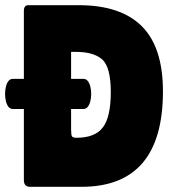

<svg xmlns="http://www.w3.org/2000/svg" viewBox="-32 -720 672 740"><path d="M60 -26V-300H17Q-1 -300 -9 -329Q-16 -358 -9 -387Q-1 -416 17 -416H60V-678Q60 -700 77 -700H272Q433 -700 514.5 -619Q596 -538 596 -368Q596 0 282 0H84Q60 0 60 -26ZM290 -300H242V-221Q242 -200 245.5 -194.5Q249 -189 263 -189Q334 -189 364.5 -229Q395 -269 395 -365Q395 -461 362 -491Q328 -520 262 -520H242V-416H290Q308 -416 316 -387Q323 -358 316 -329Q308 -300 290 -300Z"/></svg>

Font: FC Lilita One
Style: Regular
Weight: 400
Designer: Juan Montoreano
Foundry: Juan Montoreano
Version: Version 1.002